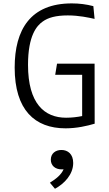

<svg xmlns="http://www.w3.org/2000/svg" viewBox="-20 -762 660 1158"><path d="M550.5 -648 543 -725C501 -736 458.5 -741.5 413 -741.5C163.5 -741.5 68.5 -583 68.5 -354.5C68.5 -98.5 190 12 375.5 12C443 12 505.5 -2.5 551 -16L550.5 -378H324L313 -311H475.5V-62C445.5 -56 413 -52 378.5 -52C249.5 -52 149 -135.5 149 -371C149 -548.5 202.5 -607.5 237.5 -632C270 -655.5 316 -669 389 -669C456.5 -669 514.5 -656 550.5 -648ZM281 340 311.5 376.5C368 346 421.5 290 421.5 221C421.5 167 389 142.5 350.5 142.5C315 142.5 286.5 163.5 286.5 201C286.5 237 313 259.5 352 259.5C355.5 259.5 359.5 259.5 363.5 259C349 293 317.5 317 281 340Z"/></svg>

Font: Monaspace Argon Light
Style: Regular
Weight: 300
Designer: Riley Cran & the Lettermatic Team
Foundry: Lettermatic
Version: Version 1.000 (Monaspace Argon)